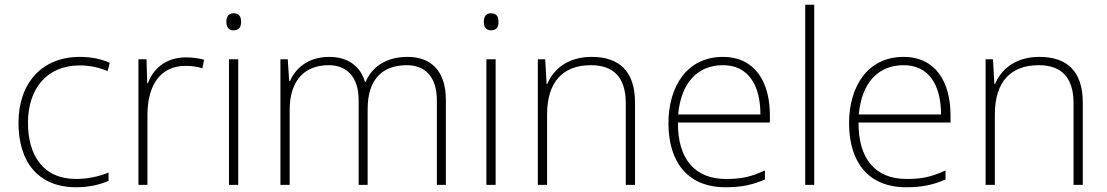

<svg xmlns="http://www.w3.org/2000/svg" viewBox="-20 -780 4671 810"><path d="M302 10C358 10 404 -2 438 -17V-52C399 -36 351 -25 301 -25C160 -25 98 -127 98 -262C98 -407 179 -504 316 -504C354 -504 395 -497 434 -480L443 -515C407 -531 366 -540 316 -540C158 -540 58 -430 58 -262C58 -100 138 10 302 10Z M764 -538C681 -538 626 -490 604 -429H601L598 -530H564V0H602V-295C602 -421 657 -502 762 -502C790 -502 811 -499 834 -492L841 -528C818 -534 793 -538 764 -538Z M965 -724C944 -724 935 -709 935 -688C935 -667 944 -652 965 -652C990 -652 997 -667 997 -688C997 -709 990 -724 965 -724ZM985 -530H946V0H985Z M1700 -540C1610 -540 1550 -499 1522 -434H1520C1500 -503 1445 -540 1370 -540C1276 -540 1226 -489 1203 -438H1200L1194 -530H1163V0H1202V-315C1202 -448 1271 -505 1367 -505C1440 -505 1493 -459 1493 -357V0H1531V-319C1531 -449 1596 -505 1697 -505C1770 -505 1823 -459 1823 -357V0H1861V-359C1861 -483 1796 -540 1700 -540Z M2051 -724C2030 -724 2021 -709 2021 -688C2021 -667 2030 -652 2051 -652C2076 -652 2083 -667 2083 -688C2083 -709 2076 -724 2051 -724ZM2071 -530H2032V0H2071Z M2476 -540C2373 -540 2314 -486 2289 -426H2286L2280 -530H2249V0H2288V-297C2288 -437 2357 -505 2473 -505C2567 -505 2620 -455 2620 -345V0H2659V-347C2659 -479 2593 -540 2476 -540Z M3030 -540C2878 -540 2800 -415 2800 -260C2800 -100 2878 10 3041 10C3107 10 3155 0 3207 -23V-61C3146 -33 3107 -25 3042 -25C2911 -25 2839 -110 2840 -263H3228V-294C3228 -434 3165 -540 3030 -540ZM3030 -505C3137 -505 3188 -421 3188 -297H2841C2853 -432 2924 -505 3030 -505Z M3415 0V-760H3377V0Z M3792 -540C3640 -540 3562 -415 3562 -260C3562 -100 3640 10 3803 10C3869 10 3917 0 3969 -23V-61C3908 -33 3869 -25 3804 -25C3673 -25 3601 -110 3602 -263H3990V-294C3990 -434 3927 -540 3792 -540ZM3792 -505C3899 -505 3950 -421 3950 -297H3603C3615 -432 3686 -505 3792 -505Z M4365 -540C4262 -540 4203 -486 4178 -426H4175L4169 -530H4138V0H4177V-297C4177 -437 4246 -505 4362 -505C4456 -505 4509 -455 4509 -345V0H4548V-347C4548 -479 4482 -540 4365 -540Z"/></svg>

Font: Noto Sans Canadian Aboriginal ExtraLight
Style: Regular
Weight: 200
Designer: Monotype Design Team, Typotheque's Kevin King
Foundry: Monotype Imaging Inc.
Version: Version 2.004